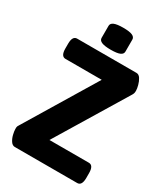

<svg xmlns="http://www.w3.org/2000/svg" viewBox="-213 -978 940 1075"><g transform="rotate(30 256.5 -441.0)"><path d="M65 0Q49 0 38 -16.5Q27 -33 22 -54Q17 -75 17 -88Q17 -91 17 -98.5Q17 -106 24 -116L298 -569H64Q34 -569 34 -619V-650Q34 -700 64 -700H447Q463 -700 473.5 -683.5Q484 -667 489.5 -646Q495 -625 495 -612Q495 -602 493.5 -596.5Q492 -591 488 -584L213 -131H468Q498 -131 498 -81V-50Q498 0 468 0ZM257 -740Q217 -740 198.5 -748Q180 -756 180 -772V-850Q180 -866 198.5 -874Q217 -882 257 -882Q298 -882 316 -874Q334 -866 334 -850V-772Q334 -756 316 -748Q298 -740 257 -740Z"/></g></svg>

Font: Asap Semi Condensed
Style: Bold
Weight: 700
Width: 4
Designer: Pablo Cosgaya
Foundry: Omnibus-Type
Version: Version 3.001; ttfautohint (v1.8.4.7-5d5b)